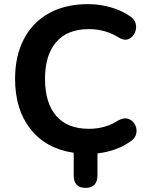

<svg xmlns="http://www.w3.org/2000/svg" viewBox="-20 -735 721 930"><path d="M394 175Q337 175 337 114V5Q202 -15 127.5 -110Q53 -205 53 -353Q53 -463 95 -544.5Q137 -626 216.5 -670.5Q296 -715 407 -715Q460 -715 513 -700.5Q566 -686 604 -660Q631 -645 637 -621.5Q643 -598 633.5 -577Q624 -556 604 -546.5Q584 -537 559 -551Q492 -594 411 -594Q306 -594 252 -531Q198 -468 198 -353Q198 -237 252 -174Q306 -111 411 -111Q449 -111 485.5 -121Q522 -131 555 -153Q583 -167 604 -158.5Q625 -150 635 -129.5Q645 -109 639.5 -86Q634 -63 609 -48Q578 -26 537.5 -11.5Q497 3 452 8V114Q452 175 394 175Z"/></svg>

Font: Chiron GoRound TC SB
Style: Regular
Weight: 500
Designer: Ryoko NISHIZUKA 西塚涼子 (kana, bopomofo & ideographs); Paul D. Hunt (Latin, Greek & Cyrillic); Sandoll Communications 산돌커뮤니
Foundry: Adobe
Version: Version 1.000;hotconv 1.1.1;makeotfexe 2.6.0